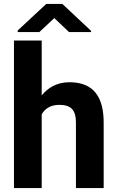

<svg xmlns="http://www.w3.org/2000/svg" viewBox="-20 -956 599 976"><path d="M282 -423C342 -423 366 -395 366 -334V0H507V-333C507 -460 458 -538 333 -538C268 -538 223 -509 192 -471V-750H51V0H192V-375C209 -404 237 -423 282 -423ZM443 -799 297 -936H215L70 -801V-793H180L256 -864L331 -793H443Z"/></svg>

Font: Asimov
Style: Regular
Weight: 500
Designer: Google
Version: Version 2.000980; 2014